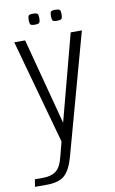

<svg xmlns="http://www.w3.org/2000/svg" viewBox="-94 -626 506 842"><g transform="rotate(-10 159.5 -204.5)"><path d="M-8.2 170 -2.9 137.2H34.4Q70.2 137.2 91.9 120.6Q113.7 103.9 125.2 55.2L141 -5.8L12.4 -470H60.8L162.5 -84.5L163.5 -73.2H160.9L161.9 -84.5L263.7 -470H313.5L165.7 67.2Q150.3 122.8 124.9 146.4Q99.5 170 44 170ZM213.3 -530.4Q196.5 -530.4 193.6 -536.5Q190.7 -542.6 190.7 -554.5Q190.7 -567.8 193.6 -573.5Q196.5 -579.3 213.3 -579.3Q232.1 -579.3 235.1 -573.5Q238.2 -567.8 238.2 -554.5Q238.2 -542.6 235 -536.5Q231.8 -530.4 213.3 -530.4ZM115 -530.4Q97.5 -530.4 94.5 -536.5Q91.6 -542.6 91.6 -554.5Q91.6 -567.8 94.5 -573.5Q97.5 -579.3 115 -579.3Q133 -579.3 136 -573.5Q139.1 -567.8 139.1 -554.5Q139.1 -542.6 135.9 -536.5Q132.8 -530.4 115 -530.4Z"/></g></svg>

Font: Smooch Sans Thin
Style: Regular
Weight: 100
Designer: Robert E. Leuschke
Foundry: Robert E. Leuschke
Version: Version 1.010